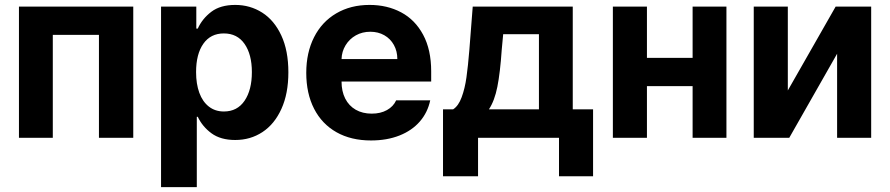

<svg xmlns="http://www.w3.org/2000/svg" viewBox="-20 -557 3598 776"><path d="M56.6 -530.3H518.6V0H379.9V-416H193.4V0H56.6Z M630.9 -530.3H773.4V-441.4H779.3Q797.4 -481.4 834 -509.3Q870.6 -537.1 930.7 -537.1Q990.7 -537.1 1039.6 -506.1Q1088.4 -475.1 1116.9 -413.8Q1145.5 -352.5 1145.5 -264.6Q1145.5 -178.7 1117.4 -116.9Q1089.4 -55.2 1040.8 -23.2Q992.2 8.8 930.7 8.8Q871.6 8.8 834.7 -18.3Q797.9 -45.4 779.3 -85H775.4V199.2H630.9ZM884.8 -106.4Q939 -106.4 968.5 -149.9Q998 -193.4 998 -265.6Q998 -336.9 968.5 -379.4Q939 -421.9 884.8 -421.9Q831.1 -421.9 801.8 -380.1Q772.5 -338.4 772.5 -265.6Q772.5 -217.8 785.6 -181.9Q798.8 -146 824.2 -126.2Q849.6 -106.4 884.8 -106.4Z M1217.8 -262.7Q1217.8 -344.2 1249.3 -406.5Q1280.8 -468.8 1338.9 -502.9Q1397 -537.1 1473.6 -537.1Q1544.9 -537.1 1601.3 -507.1Q1657.7 -477.1 1690.2 -416.5Q1722.7 -356 1722.7 -268.6V-227.5H1360.4Q1360.4 -188 1375.2 -158.7Q1390.1 -129.4 1417.7 -113.5Q1445.3 -97.7 1482.4 -97.7Q1518.1 -97.7 1543.9 -112.1Q1569.8 -126.5 1581.1 -151.4H1718.8Q1708.5 -102.5 1676.8 -65.9Q1645 -29.3 1594.5 -9.3Q1543.9 10.7 1479.5 10.7Q1398.9 10.7 1340.1 -22.5Q1281.2 -55.7 1249.5 -117.4Q1217.8 -179.2 1217.8 -262.7ZM1585.9 -318.4Q1585.9 -350.1 1572 -375.2Q1558.1 -400.4 1533.2 -414.6Q1508.3 -428.7 1476.6 -428.7Q1444.3 -428.7 1418.2 -414.1Q1392.1 -399.4 1376.7 -374Q1361.3 -348.6 1360.4 -318.4Z M1770.5 -115.2H1811.5Q1833 -128.9 1845.9 -164.1Q1858.9 -199.2 1865.2 -244.1Q1871.6 -289.1 1877 -355.5L1890.6 -530.3H2294.9V-115.2H2377V155.3H2239.3V0H1912.1V155.3H1770.5ZM2158.2 -115.2V-418.9H2013.7L2007.8 -355.5Q2001.5 -263.2 1990.2 -206.5Q1979 -149.9 1956.1 -115.2Z M2594.7 -323.2H2779.3V-530.3H2916V0H2779.3V-209H2594.7V0H2457V-530.3H2594.7Z M3357.4 -530.3H3501V0H3363.3V-339.8L3169.9 0H3026.4V-530.3H3164.1V-191.4Z"/></svg>

Font: Pretendard GOV
Style: Bold
Weight: 700
Designer: Base glyphs from Inter by Rasmus Andersson; Hangeul glyphs from Noto Sans CJK(Source Han Sans) by Jang Soo-young and Kan
Foundry: Kil Hyung-jin
Version: Version 1.309